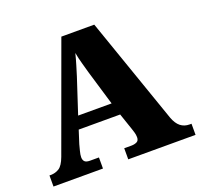

<svg xmlns="http://www.w3.org/2000/svg" viewBox="-124 -853 1036 992"><g transform="rotate(-20 394.0 -357.0)"><path d="M7 0V-61H14Q40 -61 60.5 -74Q81 -87 97 -130L310 -714H491L695 -128Q708 -93 728.5 -77Q749 -61 777 -61H788V0H418V-61H458Q474 -61 487 -67Q500 -73 500 -92Q500 -106 495.5 -120.5Q491 -135 489 -141L458 -232H230L207 -160Q204 -148 198.5 -127.5Q193 -107 193 -93Q193 -78 201 -69.5Q209 -61 230 -61H279V0ZM252 -301H436L379 -492Q372 -518 363.5 -547.5Q355 -577 349 -610Q341 -578 332 -548.5Q323 -519 315 -493Z"/></g></svg>

Font: Noto Serif Devanagari Black
Style: Regular
Weight: 900
Designer: Universal Thirst, Indian Type Foundry and the Monotype Design Team
Foundry: Monotype Imaging Inc.
Version: Version 2.004; ttfautohint (v1.8.4.7-5d5b)